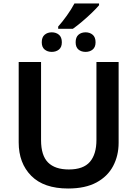

<svg xmlns="http://www.w3.org/2000/svg" viewBox="-20 -1069 787 1099"><path d="M313 -917Q337 -944 362.5 -979.5Q388 -1015 406 -1049H547V-1039Q531 -1020 505 -995Q479 -970 450 -945.5Q421 -921 397 -904H313ZM276 -772Q252 -772 235.5 -785.5Q219 -799 219 -827Q219 -856 235.5 -870Q252 -884 276 -884Q301 -884 317.5 -870Q334 -856 334 -827Q334 -799 317.5 -785.5Q301 -772 276 -772ZM470 -772Q445 -772 429 -785.5Q413 -799 413 -827Q413 -856 429 -870Q445 -884 470 -884Q494 -884 510.5 -870Q527 -856 527 -827Q527 -799 510.5 -785.5Q494 -772 470 -772ZM659 -252Q659 -178 627.5 -118.5Q596 -59 532 -24.5Q468 10 370 10Q231 10 159 -62.5Q87 -135 87 -254V-714H215V-267Q215 -179 255 -139Q295 -99 374 -99Q457 -99 494.5 -142.5Q532 -186 532 -268V-714H659Z"/></svg>

Font: Noto Sans SemiBold
Style: Regular
Weight: 600
Designer: Monotype Design Team
Foundry: Monotype Imaging Inc.
Version: Version 2.007